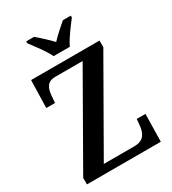

<svg xmlns="http://www.w3.org/2000/svg" viewBox="-220 -1045 1036 1159"><g transform="rotate(-30 298.0 -465.5)"><path d="M250 -771H363C383 -816 433 -880 462 -918V-931H407C378 -906 334 -868 306 -837C278 -868 235 -906 206 -931H151V-918C179 -880 230 -816 250 -771ZM37 0H552L556 -192H495L491 -148C486 -100 469 -56 400 -56H187L537 -668V-714H60L55 -522H116L120 -572C125 -621 139 -658 197 -658H387L37 -45Z"/></g></svg>

Font: Noto Serif Armenian SemiCondensed SemiBold
Style: Regular
Weight: 600
Width: 4
Designer: Monotype Design Team
Foundry: Monotype Imaging Inc.
Version: Version 2.008